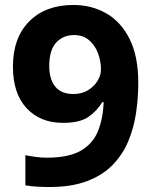

<svg xmlns="http://www.w3.org/2000/svg" viewBox="-20 -742 612 772"><path d="M536 -409Q536 -348 527 -287.5Q518 -227 495.5 -173.5Q473 -120 432.5 -78.5Q392 -37 329.5 -13.5Q267 10 178 10Q157 10 129 8.5Q101 7 82 3V-118Q102 -114 124 -111Q146 -108 168 -108Q257 -108 305.5 -136.5Q354 -165 374 -215Q394 -265 397 -331H391Q370 -296 335.5 -272Q301 -248 233 -248Q142 -248 87 -307Q32 -366 32 -474Q32 -590 97.5 -656Q163 -722 275 -722Q348 -722 407 -688.5Q466 -655 501 -585.5Q536 -516 536 -409ZM278 -601Q234 -601 206 -571Q178 -541 178 -476Q178 -424 202 -394Q226 -364 275 -364Q309 -364 333.5 -379Q358 -394 372 -416.5Q386 -439 386 -463Q386 -496 374 -528Q362 -560 338 -580.5Q314 -601 278 -601Z"/></svg>

Font: Noto Sans Gujarati UI
Style: Bold
Weight: 700
Designer: Jelle Bosma - Monotype Design Team, Universal Thirst
Foundry: Monotype Imaging Inc.
Version: Version 2.106; ttfautohint (v1.8.4.7-5d5b)